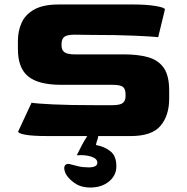

<svg xmlns="http://www.w3.org/2000/svg" viewBox="-20 -608 836 858"><path d="M193 0Q125 0 93 -6Q61 -12 61 -20L121 -149Q144 -145 216 -141.5Q288 -138 403 -138H482Q517 -138 529 -148Q541 -158 541 -177V-187Q541 -211 529 -220Q517 -229 482 -229H253Q152 -229 106 -266.5Q60 -304 60 -389V-425Q60 -469 76.5 -506Q93 -543 133 -565.5Q173 -588 243 -588H575Q636 -588 676.5 -581Q717 -574 717 -566L687 -442Q659 -445 581.5 -448.5Q504 -452 385 -452L313 -453Q282 -453 269 -444.5Q256 -436 255 -413V-406Q255 -383 269 -374Q283 -365 314 -365H534Q598 -365 643 -352Q688 -339 712 -304.5Q736 -270 736 -203V-167Q736 -92 697.5 -46Q659 0 564 0ZM384 230Q341 230 312.5 209.5Q284 189 273 167Q267 153 267 144Q267 133 273.5 128Q280 123 290 125Q309 130 329.5 135Q350 140 376 140Q415 140 415 119Q415 101 388 92Q361 83 323 86Q332 67 345 42.5Q358 18 370 0Q376 -9 385.5 -13.5Q395 -18 402 -18Q410 -18 415.5 -13.5Q421 -9 419 0Q417 13 414 20Q411 27 409 40Q447 47 473.5 68Q500 89 500 135Q500 176 467 203Q434 230 384 230Z"/></svg>

Font: Goldman
Style: Bold
Weight: 700
Designer: Jaikishan Patel
Version: Version 1.000; ttfautohint (v1.8.3)